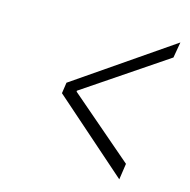

<svg xmlns="http://www.w3.org/2000/svg" viewBox="-94 -695 788 798"><g transform="rotate(15 300.0 -295.5)"><path d="M487.8 12.2 165 -272 171.9 -318.8 585.9 -603 574.2 -535.2 222.2 -297.9V-293.9L498 -57.1Z"/></g></svg>

Font: Office Code Pro Light Italic
Style: Regular
Weight: 300
Italic angle: -9°
Designer: Nathan Rutzky & Paul D. Hunt
Foundry: Adobe Systems Incorporated
Version: Version 1.004;PS 001.004;hotconv 1.0.70;makeotf.lib2.5.58329